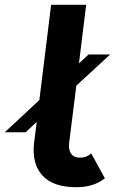

<svg xmlns="http://www.w3.org/2000/svg" viewBox="-56 -770 479 800"><path d="M324 -131 381 -27Q334 10 263 10Q164 10 120 -39.5Q76 -89 86 -175L97 -262L51 -219H-36L108 -353L157 -750H303L273 -506L313 -543H403L262 -413L232 -174Q229 -144 241 -128.5Q253 -113 277 -113Q305 -113 324 -131Z"/></svg>

Font: Orkney
Style: BoldItalic
Weight: 700
Designer: Samuel Oakes and Alfredo Marco Pradil
Foundry: Alfredo Marco Pradil
Version: 1.0; ttfautohint (v1.5)